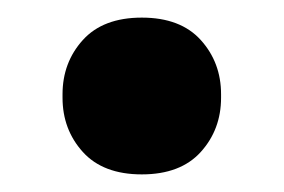

<svg xmlns="http://www.w3.org/2000/svg" viewBox="-20 -186 322 218"><path d="M141 12Q97 12 74 -13.5Q51 -39 51 -75V-79Q51 -115 74 -140.5Q97 -166 141 -166Q185 -166 208 -140.5Q231 -115 231 -79V-75Q231 -39 208 -13.5Q185 12 141 12Z"/></svg>

Font: IBM Plex Serif
Style: Bold
Weight: 700
Designer: Mike Abbink, Paul van der Laan, Pieter van Rosmalen
Foundry: Bold Monday
Version: Version 2.008